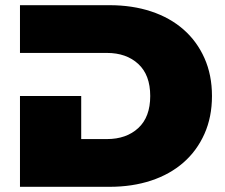

<svg xmlns="http://www.w3.org/2000/svg" viewBox="-20 -720 866 740"><path d="M293 -350V-184H392Q467 -184 513 -226.5Q559 -269 559 -350Q559 -431 513 -473.5Q467 -516 392 -516H57V-700H402Q490 -700 562.5 -676Q635 -652 687 -606.5Q739 -561 768 -496Q797 -431 797 -350Q797 -269 768 -204Q739 -139 687 -93.5Q635 -48 562.5 -24Q490 0 402 0H57V-350Z"/></svg>

Font: Montserrat-Alt1 Black
Style: Regular
Weight: 900
Designer: Differentunic
Foundry: Differentunic
Version: Version 7.222